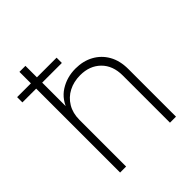

<svg xmlns="http://www.w3.org/2000/svg" viewBox="-225 -854 981 981"><g transform="rotate(-45 265.5 -364.0)"><path d="M119.1 -337.4V0H75.7V-727.5H119.1V-408.2H108.4Q128.4 -474.1 178.2 -505.6Q228 -537.1 290 -537.1Q345.2 -537.1 387.9 -513.7Q430.7 -490.2 455.1 -447.3Q479.5 -404.3 479.5 -343.8V0H436V-341.3Q436 -412.6 393.8 -454.3Q351.6 -496.1 283.2 -496.1Q236.3 -496.1 199.2 -476.8Q162.1 -457.5 140.6 -421.6Q119.1 -385.7 119.1 -337.4ZM-23.9 -606.4V-644.5H261.2V-606.4Z"/></g></svg>

Font: Inter 24pt ExtraLight
Style: Regular
Weight: 250
Designer: Rasmus Andersson
Foundry: rsms
Version: Version 4.001;git-66647c0bb